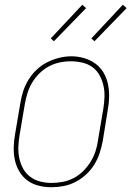

<svg xmlns="http://www.w3.org/2000/svg" viewBox="-20 -777 551 805"><path d="M195 8Q168 8 142 1.5Q116 -5 95.5 -20Q75 -35 61.5 -57.5Q48 -80 42.5 -105.5Q37 -131 37.5 -158.5Q38 -186 43 -213L65 -343Q69 -369 77 -394Q85 -419 99 -442Q113 -465 133.5 -484.5Q154 -504 178 -516Q202 -528 228 -534.5Q254 -541 279 -541Q306 -541 332 -533.5Q358 -526 379 -511Q400 -496 413.5 -473.5Q427 -451 432.5 -425Q438 -399 437.5 -371.5Q437 -344 432 -317L411 -187Q406 -161 398 -136Q390 -111 376 -88Q362 -65 341.5 -46Q321 -27 297 -14.5Q273 -2 247 3Q221 8 196 8Q196 8 195.5 8Q195 8 195 8ZM196 -10Q219 -10 243 -14.5Q267 -19 289 -30.5Q311 -42 329 -60Q347 -78 360 -99Q373 -120 380.5 -143Q388 -166 391 -190L413 -320Q417 -344 418 -369Q419 -394 414 -417Q409 -440 397.5 -461Q386 -482 367.5 -495.5Q349 -509 325 -514.5Q301 -520 277 -520Q253 -520 229.5 -515Q206 -510 184.5 -498.5Q163 -487 145 -469Q127 -451 114.5 -430Q102 -409 95 -386Q88 -363 84 -340L62 -210Q58 -186 57 -161.5Q56 -137 61 -113.5Q66 -90 77 -70Q88 -50 106.5 -36Q125 -22 148.5 -16Q172 -10 196 -10ZM376 -604 363 -616 495 -757 511 -743ZM206 -604 193 -616 325 -757 341 -743Z"/></svg>

Font: Iosevka Curly Thin Oblique
Style: Regular
Weight: 100
Italic angle: -9°
Monospace: yes
Designer: Belleve Invis
Foundry: Belleve Invis
Version: Version 11.1.0; ttfautohint (v1.8.3)